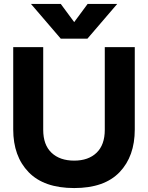

<svg xmlns="http://www.w3.org/2000/svg" viewBox="-20 -938 751 973"><path d="M137 -918H288L356 -826L424 -918H574L423 -742H288ZM47 -282V-699H199V-280Q199 -204 241 -164Q283 -124 356 -124Q428 -124 469.5 -164Q511 -204 511 -280V-699H663V-282Q663 -146 586 -65.5Q509 15 356 15Q203 15 125 -65.5Q47 -146 47 -282Z"/></svg>

Font: Prompt SemiBold
Style: Regular
Weight: 600
Designer: Katatrad Team
Foundry: CadsonDemak
Version: Version 1.000